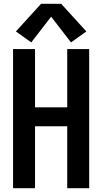

<svg xmlns="http://www.w3.org/2000/svg" viewBox="-20 -994 540 1014"><path d="M49 0H165V-327H335V0H451V-735H335V-427H165V-735H49ZM145 -770 250 -906 355 -770 436 -828 303 -974H197L64 -828Z"/></svg>

Font: Iosevka SS09
Style: Bold
Weight: 700
Monospace: yes
Designer: Belleve Invis
Foundry: Belleve Invis
Version: Version 5.2.1; ttfautohint (v1.8.3)